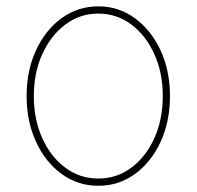

<svg xmlns="http://www.w3.org/2000/svg" viewBox="-20 -574 620 605"><path d="M289.8 11.4Q225.5 11.4 174.4 -25.7Q123.2 -62.9 93.6 -127Q63.9 -191.1 63.9 -271.3Q63.9 -351.9 93.6 -415.8Q123.2 -479.8 174.4 -516.9Q225.5 -554 289.8 -554Q354 -554 405 -516.7Q456 -479.4 485.8 -415.5Q515.6 -351.6 515.6 -271.3Q515.6 -191.1 486 -127Q456.3 -62.9 405.2 -25.7Q354 11.4 289.8 11.4ZM289.8 -11.4Q347.7 -11.4 393.6 -45.5Q439.6 -79.5 466.3 -138.5Q492.9 -197.4 492.9 -271.3Q492.9 -345.2 466.1 -403.9Q439.3 -462.7 393.5 -497Q347.7 -531.2 289.8 -531.2Q232.2 -531.2 186.3 -497Q140.3 -462.7 113.5 -403.9Q86.6 -345.2 86.6 -271.3Q86.6 -197.4 113.3 -138.5Q139.9 -79.5 185.9 -45.5Q231.9 -11.4 289.8 -11.4Z"/></svg>

Font: Inter UI Thin
Style: Regular
Weight: 100
Designer: Rasmus Andersson
Foundry: rsms
Version: 3.2;8d6f07862